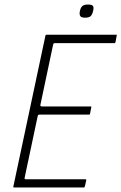

<svg xmlns="http://www.w3.org/2000/svg" viewBox="-20 -826 535 846"><path d="M43 0Q40 0 39 -1Q38 -2 39 -5L180 -668Q180 -673 186 -673H491Q494 -673 494.5 -672Q495 -671 494 -668L489 -641Q488 -639 487.5 -637.5Q487 -636 484 -636H222Q217 -636 216 -634Q215 -632 214 -629L158 -364Q157 -362 158.5 -359.5Q160 -357 163 -357H379Q382 -357 382.5 -356Q383 -355 382 -352L377 -326Q377 -324 376 -322.5Q375 -321 372 -321H154Q150 -321 148.5 -319.5Q147 -318 146 -314L89 -45Q88 -41 88.5 -38.5Q89 -36 94 -36H356Q359 -36 359.5 -35Q360 -34 360 -31L354 -5Q353 -2 352 -1Q351 0 348 0ZM390 -777Q387 -763 380 -755.5Q373 -748 355 -748Q338 -748 333.5 -755.5Q329 -763 332 -777Q335 -792 342.5 -799Q350 -806 368 -806Q386 -806 390 -799Q394 -792 390 -777Z"/></svg>

Font: Glory ExtraLight
Style: Italic
Weight: 250
Italic angle: -12°
Version: Version 1.011